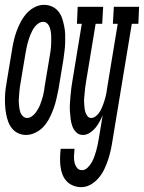

<svg xmlns="http://www.w3.org/2000/svg" viewBox="-40 -548 593 791"><path d="M68 8Q50 8 35 1Q20 -6 9.5 -19Q-1 -32 -6.5 -47.5Q-12 -63 -15 -80Q-18 -97 -19 -114Q-20 -131 -19.5 -148.5Q-19 -166 -16.5 -184Q-14 -202 -11 -219L9 -339Q12 -359 16.5 -379Q21 -399 28 -418.5Q35 -438 45 -457Q55 -476 69 -492Q83 -508 102 -518Q121 -528 141 -528Q159 -528 174.5 -521Q190 -514 200.5 -501Q211 -488 216 -472.5Q221 -457 224.5 -440Q228 -423 228.5 -406Q229 -389 228.5 -371.5Q228 -354 225.5 -336Q223 -318 221 -301L201 -181Q197 -161 192.5 -141Q188 -121 181 -101.5Q174 -82 164.5 -63Q155 -44 141 -28Q127 -12 107 -2Q87 8 68 8ZM72 -62Q81 -62 90 -68Q99 -74 105 -81.5Q111 -89 116.5 -98.5Q122 -108 125.5 -117Q129 -126 132 -135.5Q135 -145 137.5 -154.5Q140 -164 141.5 -173.5Q143 -183 144 -192L164 -312Q166 -323 167.5 -333Q169 -343 170 -353.5Q171 -364 171 -374.5Q171 -385 171 -395Q171 -405 169.5 -415.5Q168 -426 165 -435Q162 -444 155 -451Q148 -458 138 -458Q128 -458 119 -452Q110 -446 104 -438.5Q98 -431 93 -421.5Q88 -412 84.5 -403Q81 -394 78 -384.5Q75 -375 72.5 -365.5Q70 -356 68.5 -346.5Q67 -337 65 -328L45 -208Q43 -197 41.5 -187Q40 -177 39.5 -166.5Q39 -156 38 -145.5Q37 -135 37.5 -125Q38 -115 39.5 -104.5Q41 -94 44 -85Q47 -76 54.5 -69Q62 -62 72 -62ZM295 223Q277 223 261 216.5Q245 210 234 198Q223 186 217 170Q211 154 209 136.5Q207 119 207.5 101Q208 83 210 65H267Q266 79 265 92.5Q264 106 266.5 119Q269 132 276.5 142.5Q284 153 298 153Q310 153 320.5 143Q331 133 337.5 121.5Q344 110 348.5 97.5Q353 85 356.5 72.5Q360 60 362.5 47.5Q365 35 367 23L383 -73Q377 -59 369.5 -45.5Q362 -32 352.5 -20.5Q343 -9 329.5 -0.5Q316 8 302 8Q285 8 274 -3Q263 -14 258 -28Q253 -42 251 -58Q249 -74 248 -90Q247 -106 248 -122Q249 -138 250.5 -154Q252 -170 254 -186.5Q256 -203 259 -219L297 -450H277L280 -520H385L381 -450H354L314 -208Q312 -198 311 -187.5Q310 -177 309 -167Q308 -157 307 -146.5Q306 -136 306.5 -126Q307 -116 308 -106Q309 -96 311.5 -87Q314 -78 320 -70Q326 -62 336 -62Q345 -62 353 -68Q361 -74 366.5 -81Q372 -88 376 -96.5Q380 -105 383.5 -113.5Q387 -122 389.5 -130.5Q392 -139 394.5 -148Q397 -157 398.5 -165.5Q400 -174 401 -183L445 -450H425L429 -520H533L530 -450H503L423 34Q420 54 415.5 73.5Q411 93 404.5 112.5Q398 132 389 150.5Q380 169 366 185.5Q352 202 333.5 212.5Q315 223 295 223Z"/></svg>

Font: Iosevka Curly Slab
Style: Italic
Weight: 400
Italic angle: -9°
Monospace: yes
Designer: Belleve Invis
Foundry: Belleve Invis
Version: Version 22.1.2; ttfautohint (v1.8.4)